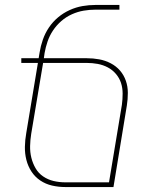

<svg xmlns="http://www.w3.org/2000/svg" viewBox="-20 -755 640 775"><path d="M438 0H244Q216 0 190 -6Q164 -12 142.5 -26.5Q121 -41 107 -62.5Q93 -84 86.5 -109.5Q80 -135 80.5 -162.5Q81 -190 86 -218L133 -501H66V-520H136L140 -544Q144 -569 153 -595Q162 -621 177.5 -644Q193 -667 214.5 -685Q236 -703 261.5 -714.5Q287 -726 313 -730.5Q339 -735 365 -735H462V-716H365Q342 -716 318 -712Q294 -708 270.5 -697.5Q247 -687 227.5 -670Q208 -653 194 -632Q180 -611 172 -587.5Q164 -564 160 -541L157 -520H330Q356 -520 380.5 -515.5Q405 -511 427 -499.5Q449 -488 464.5 -470Q480 -452 488 -429Q496 -406 496 -380Q496 -354 492 -329ZM244 -19H420L472 -332Q475 -354 475 -377Q475 -400 468.5 -420Q462 -440 448 -456.5Q434 -473 415 -483Q396 -493 374.5 -497Q353 -501 330 -501H154L106 -215Q102 -190 101.5 -165.5Q101 -141 106.5 -118.5Q112 -96 123.5 -76Q135 -56 154 -43Q173 -30 196 -24.5Q219 -19 244 -19Z"/></svg>

Font: Iosevka HT Thin Extended
Style: Italic
Weight: 100
Width: 7
Italic angle: -9°
Monospace: yes
Designer: Belleve Invis
Foundry: Belleve Invis
Version: Version 32.3.0; ttfautohint (v1.8.4)